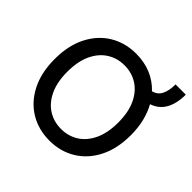

<svg xmlns="http://www.w3.org/2000/svg" viewBox="-190 -966 1167 1167"><g transform="rotate(45 393.5 -382.0)"><path d="M685.4 -774.1H773.4Q773.4 -697.8 745.4 -647.9Q717.3 -598 660.5 -579.2Q685 -535.5 698.3 -481.4Q711.6 -427.2 711.6 -363.6Q711.6 -247.5 669 -163.7Q626.4 -79.9 552.4 -35Q478.3 9.9 384.2 9.9Q289.8 9.9 215.7 -35Q141.7 -79.9 99.1 -163.7Q56.5 -247.5 56.5 -363.6Q56.5 -480.1 99.1 -563.7Q141.7 -647.4 215.7 -692.3Q289.8 -737.2 384.2 -737.2Q523.4 -737.2 613.3 -643.5Q651.3 -652.3 668.3 -686.3Q685.4 -720.2 685.4 -774.1ZM603 -363.6Q603 -452.4 574.4 -513.3Q545.8 -574.2 496.3 -605.6Q446.7 -637.1 384.2 -637.1Q321.7 -637.1 272.2 -605.6Q222.7 -574.2 194.1 -513.3Q165.5 -452.4 165.5 -363.6Q165.5 -275.2 194.1 -214.1Q222.7 -153.1 272.2 -121.6Q321.7 -90.2 384.2 -90.2Q446.7 -90.2 496.3 -121.6Q545.8 -153.1 574.4 -214.1Q603 -275.2 603 -363.6Z"/></g></svg>

Font: Inter Zeller Medium
Style: Regular
Weight: 500
Designer: Rasmus Andersson; Joe Bland
Foundry: zeller
Version: Version 3.015;git-dec3a8cb1